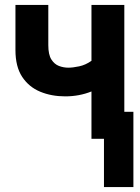

<svg xmlns="http://www.w3.org/2000/svg" viewBox="-20 -566 570 783"><path d="M353 0V-193Q303 -173 246 -173Q190 -173 144 -192Q98 -211 70.5 -252.5Q43 -294 43 -362V-546H177V-382Q177 -343 189.5 -323.5Q202 -304 220.5 -297Q239 -290 259 -290Q277 -290 303 -295.5Q329 -301 353 -318V-546H487V-110H524V197H404V0Z"/></svg>

Font: Noto Sans Mono Condensed
Style: Bold
Weight: 700
Width: 3
Designer: Monotype Design Team
Foundry: Monotype Imaging Inc.
Version: Version 2.014